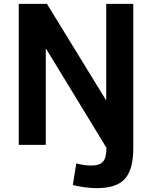

<svg xmlns="http://www.w3.org/2000/svg" viewBox="-20 -750 787 994"><path d="M357 208 375 96Q416 107 453 107Q496 107 513.5 86.5Q531 66 531 17V15L219 -497H217V0H77V-730H223L528 -233H530V-730H670V17Q670 128 626.5 176Q583 224 482 224Q424 224 357 208Z"/></svg>

Font: Enso
Style: Bold
Weight: 700
Designer: Coji Morishita
Foundry: UNDERFOREST DESIGN
Version: Version 1.000